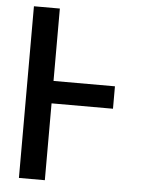

<svg xmlns="http://www.w3.org/2000/svg" viewBox="-53 -777 605 819"><g transform="rotate(5 250.0 -367.5)"><path d="M59 0V-735H170V-425H433V-329H170V0Z"/></g></svg>

Font: Iosevka SS08 Regular
Style: Bold
Weight: 700
Monospace: yes
Designer: Belleve Invis
Foundry: Belleve Invis
Version: Version 16.3.4; ttfautohint (v1.8.4)